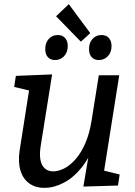

<svg xmlns="http://www.w3.org/2000/svg" viewBox="-20 -891 649 921"><path d="M195 10Q152 11 121.5 -10.5Q91 -32 78.5 -72Q66 -112 74 -168L122 -474L132 -454L48 -474L56 -527L230 -534L175 -190Q169 -151 174 -124Q179 -97 195 -83Q211 -69 235 -69Q261 -69 289 -83.5Q317 -98 343.5 -128.5Q370 -159 390 -205.5Q410 -252 420 -317L454 -530H552L477 -57L465 -76L554 -54L546 -1L380 4L412 -186L442 -235Q419 -149 377.5 -95Q336 -41 288 -15.5Q240 10 195 10ZM368 -691 249 -813 310 -871 413 -732ZM244 -603Q222 -603 209.5 -617Q197 -631 197 -656Q197 -686 214 -704.5Q231 -723 257 -723Q280 -723 292.5 -708.5Q305 -694 305 -670Q305 -640 287.5 -621.5Q270 -603 244 -603ZM454 -603Q432 -603 419.5 -617Q407 -631 407 -656Q407 -686 424 -704.5Q441 -723 467 -723Q490 -723 502.5 -708.5Q515 -694 515 -670Q515 -640 497.5 -621.5Q480 -603 454 -603Z"/></svg>

Font: Bitter Thin Medium
Style: Italic
Weight: 500
Italic angle: -9°
Version: Version 3.021